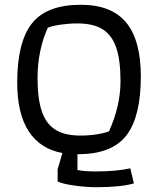

<svg xmlns="http://www.w3.org/2000/svg" viewBox="-20 -646 663 803"><path d="M221 113V62L241 -6Q148 -23 100 -97Q52 -171 52 -301Q52 -470 113.5 -548Q175 -626 318 -626Q446 -626 507.5 -552Q569 -478 569 -326Q569 -160 510 -81.5Q451 -3 313 -1H304V65Q333 71 380 71Q467 71 525 58L540 121Q485 137 381 137Q341 137 291 130Q241 123 221 113ZM436 -97Q484 -203 484 -307Q484 -393 466.5 -445.5Q449 -498 410 -523Q371 -548 304 -548Q269 -548 234 -543Q199 -538 180 -530Q160 -487 148.5 -433Q137 -379 137 -320Q137 -234 154.5 -181.5Q172 -129 211 -104Q250 -79 317 -79Q351 -79 384 -84Q417 -89 436 -97Z"/></svg>

Font: Athiti Medium
Style: Regular
Weight: 500
Designer: CadsonDemak Team
Foundry: CadsonDemak
Version: Version 1.032